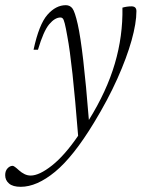

<svg xmlns="http://www.w3.org/2000/svg" viewBox="-102 -456 559 741"><path d="M44.5 -264H27.5Q48.5 -362 81 -399Q113.5 -436 152 -436Q168 -436 177.5 -423.5Q187 -411 198 -362.5Q219 -269.5 241 7Q310 -104 341.2 -210.5Q372.5 -317 370.5 -426.5Q388 -431.5 405.5 -431.5Q424.5 -431.5 424.5 -413Q424.5 -367 405.8 -300Q387 -233 350.8 -152Q314.5 -71 261 17Q181 149 110.5 207Q40 265 -22 265Q-52.5 265 -67.2 252.2Q-82 239.5 -82 220Q-82 203.5 -73 193.8Q-64 184 -53 184Q-47.5 184 -28.5 201.5Q-18.5 210.5 -7.2 216Q4 221.5 16.5 221.5Q49.5 221.5 98.5 182.8Q147.5 144 199.5 68Q188 -76 177.8 -170.5Q167.5 -265 158 -315Q152 -349.5 148 -365Q144 -380.5 140.5 -384.5Q137 -388.5 131.5 -388.5Q110 -388.5 88 -362.5Q66 -336.5 44.5 -264Z"/></svg>

Font: Newsreader 16pt Light
Style: Italic
Weight: 300
Italic angle: -17°
Designer: Hugues Gentile
Foundry: Production Type
Version: Version 1.003; ttfautohint (v1.8.3)